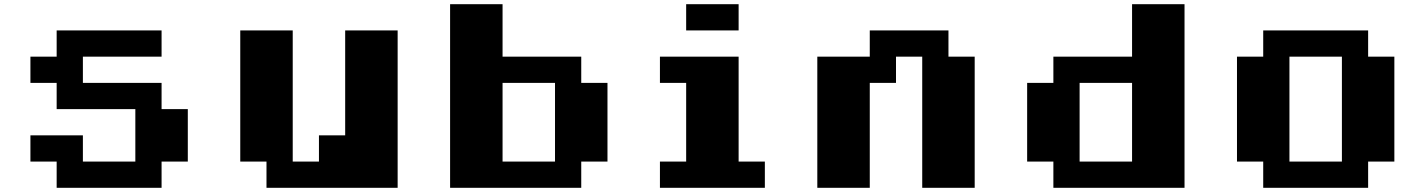

<svg xmlns="http://www.w3.org/2000/svg" viewBox="-20 -895 6790 915"><path d="M250 -750H750V-625H375V-500H750V-375H875V-125H750V0H250V-125H125V-250H375V-125H625V-375H250V-500H125V-625H250Z M1125 -750H1375V-125H1500V-250H1625V-750H1875V0H1250V-125H1125Z M2125 -875H2375V-625H2750V-500H2875V-125H2750V0H2125ZM2375 -500V-125H2625V-500Z M3250 -875H3500V-750H3250ZM3125 -625H3500V-125H3625V0H3125V-125H3250V-500H3125Z M4125 -750H4500V-625H4625V0H4375V-625H4250V-500H4125V0H3875V-625H4125Z M5375 -875H5625V0H5000V-125H4875V-500H5000V-625H5375ZM5125 -500V-125H5375V-500Z M6000 -750H6500V-625H6625V-125H6500V0H6000V-125H5875V-625H6000ZM6125 -625V-125H6375V-625Z"/></svg>

Font: Dogica Pixel
Style: Bold
Weight: 700
Designer: Roberto Mocci
Version: Version 001.000